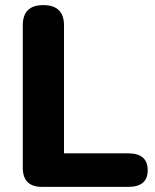

<svg xmlns="http://www.w3.org/2000/svg" viewBox="-20 -730 605 750"><path d="M144 0Q69 0 69 -75V-631Q69 -710 149 -710Q230 -710 230 -631V-131H481Q557 -131 557 -65Q557 0 481 0Z"/></svg>

Font: Nunito VF Beta Light
Style: Regular
Weight: 300
Designer: Vernon Adams
Foundry: newtypography
Version: Version 3.001